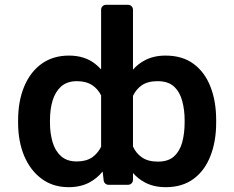

<svg xmlns="http://www.w3.org/2000/svg" viewBox="-20 -770 975 800"><path d="M153.4 -25.2Q106.5 -59.7 80.6 -120.7Q55.4 -181.8 55.4 -258.5V-268.5Q55.4 -348 80.6 -409.1Q106.2 -470.2 153.4 -504.3Q201 -538.4 267.4 -538.4Q332.4 -538.4 376.1 -504.3Q389.9 -493.3 401.3 -480.8V-729.4Q401.3 -737.9 407.3 -744Q413.4 -750 421.9 -750H513.1Q522 -750 528.1 -744Q534.1 -737.9 534.1 -729.4V-479.8Q554.7 -503.6 583.1 -518.5Q620 -538.4 669.7 -538.4Q740.1 -538.4 786.6 -503.9Q833.5 -469.1 856.9 -408.7Q880.7 -348.4 880.7 -269.2V-259.2Q880.7 -180.8 856.9 -120.4Q833.5 -59.7 786.9 -24.9Q739.7 9.9 671.2 9.9Q620.7 9.9 584.2 -9.6Q554.3 -25.6 534.1 -49.4V-20.6Q534.1 -12.1 528.1 -6Q522 0 513.1 0H432.5Q424.4 0 418.5 -5.3Q412.6 -10.7 411.9 -18.5L407.7 -55.4Q384.2 -26.6 352.3 -9.6Q315.3 9.9 266 9.9Q200.3 9.9 153.4 -25.2ZM198.9 -178.3Q209.5 -141.7 234 -119.7Q258.5 -97.3 299.7 -97.3Q338.4 -97.3 363.6 -114Q387.4 -130.7 401.3 -158.4V-372.5Q388.1 -399.1 364.7 -414.8Q339.1 -431.8 300.4 -431.8Q260.7 -431.8 235.1 -410.2Q210.2 -387.4 199.2 -351.2Q188.2 -315 188.2 -268.5V-258.5Q188.2 -215.6 198.9 -178.3ZM570.7 -114.7Q595.9 -96.6 637.8 -96.6Q680.8 -96.6 704.5 -117.9Q728.7 -139.6 739 -176.1Q749.3 -214.1 749.3 -259.2V-269.2Q749.3 -312.5 739.3 -349.1Q729.8 -386 705.3 -409.1Q681.1 -431.8 636.4 -431.8Q595.2 -431.8 570 -414.1Q547.6 -398.4 534.1 -370.7V-159.4Q546.9 -131.4 570.7 -114.7Z"/></svg>

Font: DeltaSans SemiBold
Style: Regular
Weight: 600
Designer: Rasmus Andersson
Foundry: rsms
Version: Version 3.012